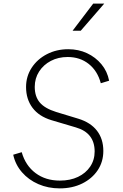

<svg xmlns="http://www.w3.org/2000/svg" viewBox="-20 -1029 680 1061"><path d="M310 12Q246 12 192 -11.5Q138 -35 101.5 -77Q65 -119 53 -174L100 -188Q121 -114 176.5 -72.5Q232 -31 311 -31Q368 -31 411 -51.5Q454 -72 478.5 -108.5Q503 -145 503 -192Q503 -295 399 -325L264 -365Q195 -386 159.5 -433.5Q124 -481 124 -548Q124 -607 155 -654.5Q186 -702 239 -729.5Q292 -757 357 -757Q414 -757 461 -735Q508 -713 540.5 -674Q573 -635 583 -583L537 -569Q519 -637 470.5 -675.5Q422 -714 354 -714Q302 -714 261 -692.5Q220 -671 196 -633.5Q172 -596 172 -549Q172 -496 199.5 -463Q227 -430 291 -410L413 -373Q481 -352 516 -306.5Q551 -261 551 -195Q551 -135 520 -88.5Q489 -42 434.5 -15Q380 12 310 12ZM381 -859 495 -1009H556L426 -859Z"/></svg>

Font: Plus Jakarta Sans ExtraLight
Style: Italic
Weight: 200
Italic angle: -8°
Designer: Gumpita Rahayu
Foundry: Tokotype
Version: Version 2.071; ttfautohint (v1.8.4.7-5d5b);gftools[0.9.29]